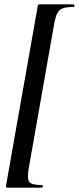

<svg xmlns="http://www.w3.org/2000/svg" viewBox="-20 -745 362 882"><path d="M14 117Q9 117 8 115Q7 113 8 106L153 -715Q154 -722 156 -723.5Q158 -725 163 -725Q203 -725 247.5 -725Q292 -725 318 -725Q322 -725 322 -719Q322 -713 318 -713Q286 -713 269 -707Q252 -701 244 -686Q236 -671 230 -642L111 34Q104 77 115 91Q126 105 172 105Q177 105 177 111Q177 117 172 117Q146 117 100.5 117Q55 117 14 117Z"/></svg>

Font: Cormorant Light
Style: Bold Italic
Weight: 700
Italic angle: -10°
Version: Version 4.000